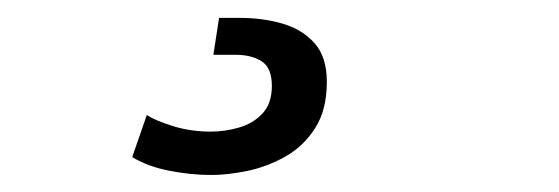

<svg xmlns="http://www.w3.org/2000/svg" viewBox="-20 8 640 220"><path d="M222.5 208.5Q198.2 208.5 173.8 203.6Q149.2 198.8 131.5 188L148.2 139.8Q158 146.2 178.2 152.5Q198.5 158.8 221.2 158.8Q238 158.8 254 154.1Q270 149.5 280.8 138Q291.5 126.5 291.5 106.5Q291.5 85.8 279.8 78.2Q268 70.8 250.2 70.8H224.5L231 28.5H255.2Q281 28.5 303.5 35Q326 41.5 340.2 57.2Q354.5 73 354.5 101.8Q354.5 134 341 155Q327.5 176 306.6 187.6Q285.8 199.2 263.1 203.9Q240.5 208.5 222.5 208.5Z"/></svg>

Font: Chivo Mono Medium
Style: Italic
Weight: 500
Italic angle: -8.05°
Monospace: yes
Designer: Hector Gatti
Foundry: Omnibus-Type
Version: Version 1.008